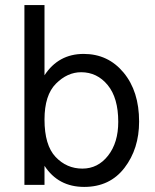

<svg xmlns="http://www.w3.org/2000/svg" viewBox="-20 -727 610 755"><path d="M155 0H76V-707H155V-431Q210 -515 309 -515Q405 -515 466 -441.5Q527 -368 527 -249Q527 -142 469.5 -67Q412 8 311 8Q209 8 155 -75ZM155 -257Q155 -156 198.5 -110Q242 -64 304 -64Q365 -64 405 -115Q445 -166 445 -248Q445 -342 403.5 -392.5Q362 -443 299 -443Q245 -443 200 -398Q155 -353 155 -257Z"/></svg>

Font: Hind Madurai
Style: Regular
Weight: 400
Designer: Jyotish Sonowal
Foundry: Indian Type Foundry
Version: Version 1.001;PS 1.0;hotconv 1.0.86;makeotf.lib2.5.63406; tt